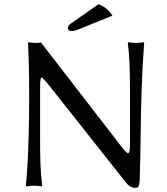

<svg xmlns="http://www.w3.org/2000/svg" viewBox="-20 -889 801 919"><path d="M114.3 -683.6 116.7 -687Q116.7 -687 125.7 -685.3Q134.8 -683.6 161.1 -683.6Q165 -683.6 170.4 -684.8Q175.8 -686 175.8 -686L539.6 -215.3Q542 -212.4 544.4 -209Q546.9 -205.6 549.3 -202.1Q577.6 -165 589.4 -157.2Q601.1 -149.4 602.1 -189V-471.7Q602.1 -531.2 599.9 -584.7Q597.7 -638.2 591.8 -683.6L593.8 -687Q612.8 -683.6 630.9 -683.6Q648.4 -683.6 667.5 -687L669.9 -683.6Q661.6 -566.4 658 -461.2Q654.3 -356 653.3 -249.5Q652.3 -143.1 648.4 -22.5Q647.5 -7.3 643.8 1.5Q640.1 10.3 628.4 10.3Q602.1 10.3 583 -15.1L213.4 -482.4Q183.1 -520.5 177.5 -517.3Q171.9 -514.2 171.9 -465.3V-212.4Q171.9 -152.8 173.8 -99.1Q175.8 -45.4 182.1 0L180.2 2.9Q161.1 0 143.1 0Q125.5 0 106 2.9L104 0Q110.4 -63.5 114 -148.9Q117.7 -234.4 119.1 -329.1Q120.6 -423.8 119.1 -516.4Q117.7 -608.9 114.3 -683.6ZM452.1 -869.1Q476.1 -858.9 491.9 -845Q507.8 -831.1 518.1 -814L365.7 -752.4Q348.6 -745.1 338.6 -742.7Q328.6 -740.2 321.3 -740.2Q305.2 -740.2 305.2 -755.9Q305.2 -760.7 307.9 -765.6Q310.5 -770.5 321.3 -777.8Z"/></svg>

Font: Kurinto Seri
Style: Regular
Weight: 400
Designer: Kurinto was developed by Clint Goss from a range of fonts that are compatible with the SIL Open Font License Version 1.1
Foundry: Clinton F. Goss
Version: Version 2.196; July 25, 2020